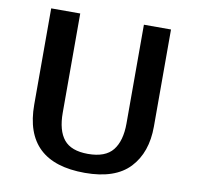

<svg xmlns="http://www.w3.org/2000/svg" viewBox="-80 -777 901 879"><g transform="rotate(10 371.0 -337.5)"><path d="M88 -248V-695H223V-234Q223 -151 257 -109.5Q291 -68 369 -68Q450 -68 484.5 -111.5Q519 -155 519 -236V-695H645V-244Q645 -123 578 -51.5Q511 20 370 20Q88 20 88 -248Z"/></g></svg>

Font: Coval
Style: Bold
Weight: 700
Foundry: Context Ltd
Version: Version 001.000